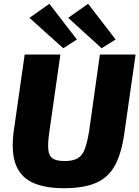

<svg xmlns="http://www.w3.org/2000/svg" viewBox="-20 -977 734 1011"><path d="M694 -690 635 -277Q620 -169 585 -105.5Q550 -42 485.5 -14Q421 14 317 14Q215 14 151.5 -15.5Q88 -45 63 -110.5Q38 -176 52 -284L110 -690H298L239 -277Q231 -220 234.5 -187.5Q238 -155 258.5 -142Q279 -129 320 -129Q363 -129 388 -143Q413 -157 426 -191Q439 -225 449 -284L506 -690ZM444 -957 589 -769 515 -723 339 -883ZM240 -957 385 -769 313 -723 135 -883Z"/></svg>

Font: Exo 2 ExtraBold
Style: Italic
Weight: 800
Italic angle: -8°
Designer: Natanael Gama
Foundry: Natanael Gama
Version: Version 2.010